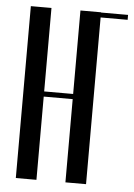

<svg xmlns="http://www.w3.org/2000/svg" viewBox="-51 -739 542 779"><g transform="rotate(5 219.5 -350.0)"><path d="M127 -700V-360H245V-700H329V0H245V-339H127V0H43V-700ZM327 -699H439V-679H327Z"/></g></svg>

Font: Moniqa SemBd Narrow Heading
Style: Regular
Weight: 600
Width: 4
Designer: Rajesh Rajput
Foundry: Rajesh Rajput
Version: Version 1.000